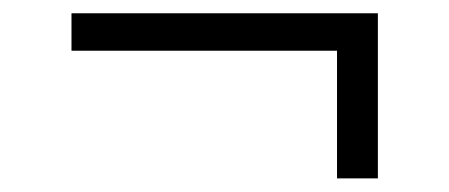

<svg xmlns="http://www.w3.org/2000/svg" viewBox="-20 -420 660 282"><path d="M85 -400.5H535V-345.5H85ZM535 -400.5V-158H475V-400.5Z"/></svg>

Font: Monaspace Radon Var
Style: Regular
Weight: 400
Designer: Riley Cran and the Lettermatic Team
Version: Version 1.000 (Monaspace Radon Var)